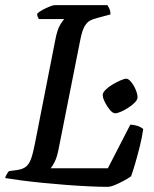

<svg xmlns="http://www.w3.org/2000/svg" viewBox="-31 -724 596 744"><path d="M386 0Q355 0 313 -2Q271 -4 225 -7.5Q179 -11 134 -15.5Q89 -20 51 -25Q13 -30 -11 -34Q-9 -42 -4.5 -49.5Q0 -57 4 -61L34 -65Q57 -68 69.5 -78Q82 -88 89.5 -109Q97 -130 104 -166L183 -568Q191 -610 202.5 -628.5Q214 -647 218 -650H120Q117 -654 115 -659Q113 -664 113 -671Q120 -678 133.5 -685.5Q147 -693 161 -698.5Q175 -704 181 -704H385Q388 -700 392.5 -691Q397 -682 397 -668L348 -655Q331 -651 318.5 -644.5Q306 -638 296.5 -621.5Q287 -605 280 -569L195 -141Q189 -113 180.5 -96Q172 -79 165 -72H387L474 -241Q486 -241 500.5 -236.5Q515 -232 524 -224Q520 -194 511 -158Q502 -122 493 -91Q484 -60 477 -41Q466 -33 448.5 -23.5Q431 -14 414 -7Q397 0 386 0ZM415 -285Q406 -285 395 -298Q384 -311 375.5 -328Q367 -345 367 -356Q367 -365 378 -376Q389 -387 405 -396.5Q421 -406 436 -412.5Q451 -419 458 -419Q467 -419 477.5 -406Q488 -393 495 -376Q502 -359 502 -347Q502 -338 492 -327.5Q482 -317 467.5 -307.5Q453 -298 438.5 -291.5Q424 -285 415 -285Z"/></svg>

Font: Texturina Medium 12pt Medium
Style: Italic
Weight: 500
Italic angle: -11°
Version: Version 1.002